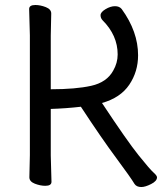

<svg xmlns="http://www.w3.org/2000/svg" viewBox="-20 -731 653 772"><path d="M548.3 21Q529.3 21 521 8.8Q506.3 -16.1 447.8 -95Q389.2 -173.8 305.2 -301.8Q245.1 -294.9 184.1 -293V-106L187 0Q187 16.1 162.1 16.1Q142.1 16.1 120.1 7.6Q98.1 -1 98.1 -18.1L100.1 -106.9V-588.9L97.2 -694.8Q97.2 -710.9 122.1 -710.9Q142.1 -710.9 164.1 -702.4Q186 -693.8 186 -676.8L184.1 -587.9V-372.1Q284.2 -372.1 346.7 -386Q409.2 -399.9 435.1 -446.8Q453.1 -478 453.1 -512.2Q453.1 -588.9 392.1 -649.9Q384.3 -658.2 384.3 -669.9Q384.3 -682.1 404.3 -694.1Q424.3 -706.1 442.4 -706.1Q460 -706.1 469.2 -694.8Q535.2 -604 535.2 -508.8Q535.2 -442.9 499.8 -390.4Q464.4 -337.9 390.1 -316.9Q491.2 -164.1 537.1 -106.9Q583 -49.8 597.2 -37.4Q611.3 -24.9 611.3 -18.1Q611.3 -2.9 587.6 9Q564 21 548.3 21Z"/></svg>

Font: LXGW WenKai GB Screen
Style: Regular
Weight: 400
Designer: LXGW / Fontworks Inc.
Foundry: LXGW / Fontworks Inc.
Version: Version 1.321;February 19, 2024;FontCreator 14.0.0.2901 64-b